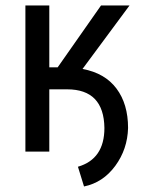

<svg xmlns="http://www.w3.org/2000/svg" viewBox="-20 -548 522 694"><path d="M278.3 -298.8Q359.4 -283.7 401.1 -227.8Q442.9 -171.9 442.9 -85.4Q440.9 -8.8 396.7 51.5Q352.5 111.8 283.7 126L261.7 54.7Q357.4 26.9 357.4 -85.4Q355.5 -225.1 222.7 -225.1H158.2V0H71.8V-528.3H158.2V-304.7H188.5L345.2 -528.3H448.2Z"/></svg>

Font: Roboto Condensed
Style: Regular
Weight: 400
Designer: Google
Version: Version 2.001047; 2015